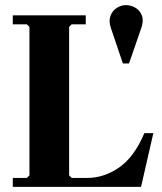

<svg xmlns="http://www.w3.org/2000/svg" viewBox="-20 -730 634 750"><path d="M544 -210H579L531 0H30V-35H85L95 -45V-625L85 -635H30V-670H315V-635H260L250 -625V-45L260 -35H321Q386 -35 445 -75.5Q504 -116 544 -210ZM472 -710Q491 -710 508.5 -700Q526 -690 534 -670Q542 -650 532 -621L484 -482H460L413 -621Q404 -648 411.5 -668Q419 -688 436 -699Q453 -710 472 -710Z"/></svg>

Font: Brygada 1918
Style: Bold
Weight: 700
Designer: Mateusz Machalski | Borys Kosmynka | Przemek Hoffer
Foundry: NIEPODLEGLA 2018
Version: Version 3.006